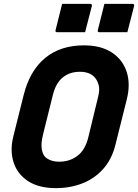

<svg xmlns="http://www.w3.org/2000/svg" viewBox="-20 -955 715 995"><path d="M415 -720Q503 -720 559.5 -683Q616 -646 636.5 -582.5Q657 -519 637 -440L578 -204Q559 -128 513.5 -78Q468 -28 405 -4Q342 20 271 20Q180 20 124.5 -17Q69 -54 50 -115Q31 -176 49 -248L103 -464Q135 -590 214.5 -655Q294 -720 415 -720ZM203 -258Q192 -212 196 -185.5Q200 -159 211 -145Q221 -133 241 -125Q261 -117 287 -117Q341 -117 381.5 -147.5Q422 -178 438 -245L488 -451Q498 -489 491.5 -513.5Q485 -538 471 -554Q445 -583 394 -583Q341 -583 305 -553.5Q269 -524 254 -463ZM302 -935H447Q458 -935 456 -924L421 -788H276Q265 -788 268 -799ZM521 -935H666Q677 -935 675 -924L640 -788H495Q484 -788 487 -799Z"/></svg>

Font: Recursive Sn Lnr St XBd
Style: Italic
Weight: 800
Italic angle: -15°
Version: Version 1.079;hotconv 1.0.112;makeotfexe 2.5.65598; ttfautoh